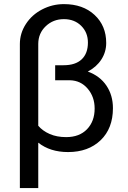

<svg xmlns="http://www.w3.org/2000/svg" viewBox="-20 -741 632 948"><path d="M295.4 -720.7Q389.6 -720.7 447 -667.2Q504.4 -613.8 504.4 -528.8Q504.4 -484.4 480.5 -447.3Q456.5 -410.2 413.6 -387.7Q473.6 -365.7 505.6 -318.1Q537.6 -270.5 537.6 -207Q537.6 -106.9 476.8 -48.6Q416 9.8 315.9 9.8Q227.5 9.8 168.9 -36.6V187.5H78.1V-523.9Q78.1 -576.7 107.9 -622.6Q137.7 -668.5 188.2 -694.6Q238.8 -720.7 295.4 -720.7ZM414.1 -530.8Q414.1 -580.6 380.9 -613.5Q347.7 -646.5 295.4 -646.5Q242.7 -646.5 206.1 -611.8Q169.4 -577.1 168.9 -524.9V-120.1Q190.4 -94.7 225.6 -79.3Q260.7 -64 306.6 -64Q372.1 -64 409.7 -103Q447.3 -142.1 447.3 -205.1Q447.3 -262.7 413.1 -303Q378.9 -343.3 325.7 -344.7H252.4V-418.9H293.9Q352.5 -418.9 383.3 -448Q414.1 -477.1 414.1 -530.8Z"/></svg>

Font: Noboto
Style: Regular
Weight: 400
Designer: Google
Version: Version 2.001101; 2014